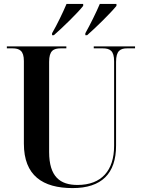

<svg xmlns="http://www.w3.org/2000/svg" viewBox="-20 -951 725 981"><path d="M246 -781V-771H255C300 -810 378 -886 405 -921V-931H320C301 -886 272 -826 246 -781ZM416 -781V-771H425C470 -810 547 -886 575 -921V-931H490C471 -886 441 -826 416 -781ZM351 10C499 10 573 -64 573 -207V-635C573 -692 595 -704 630 -704H670V-714H459V-704H504C542 -704 563 -692 563 -638V-206C563 -80 499 -6 376 -6C288 -6 231 -47 231 -175V-635C231 -692 253 -704 291 -704H319V-714H15V-704H43C80 -704 102 -692 102 -639V-217C102 -54 198 10 351 10Z"/></svg>

Font: Noto Serif Display SemiCondensed SemiBold
Style: Regular
Weight: 600
Width: 4
Designer: Monotype Design Team
Foundry: Monotype Imaging Inc.
Version: Version 2.009